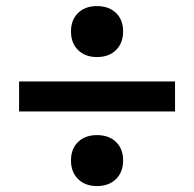

<svg xmlns="http://www.w3.org/2000/svg" viewBox="-20 -609 640 634"><path d="M43 -241V-340H558V-241ZM300 5.4Q261.4 5.4 237.9 -17.6Q214.4 -40.7 214.4 -79.2Q214.4 -117.7 237.9 -140.3Q261.4 -162.9 300 -162.9Q339.5 -162.9 363 -140.3Q386.5 -117.7 386.5 -79.2Q386.5 -40.7 363 -17.6Q339.5 5.4 300 5.4ZM300 -420.6Q261.4 -420.6 237.9 -443.6Q214.4 -466.7 214.4 -505.2Q214.4 -543.7 237.9 -566.3Q261.4 -588.9 300 -588.9Q339.5 -588.9 363 -566.3Q386.5 -543.7 386.5 -505.2Q386.5 -466.7 363 -443.6Q339.5 -420.6 300 -420.6Z"/></svg>

Font: M PLUS Code Latin 60 Medium
Style: Regular
Weight: 500
Width: 7
Monospace: yes
Designer: Coji Morishita
Foundry: UNDERFOREST DESIGN
Version: Version 1.005; ttfautohint (v1.8.3)